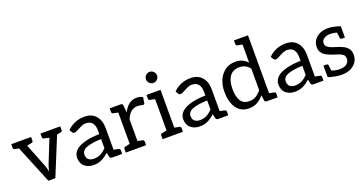

<svg xmlns="http://www.w3.org/2000/svg" viewBox="-37 -1399 3925 2068"><g transform="rotate(-20 1925.5 -364.5)"><path d="M259 0 81 -435 34 -445Q18 -448 18 -466V-507H245V-466Q245 -448 229 -445L174 -433L281 -162Q286 -149 290.5 -132Q295 -115 300 -91Q304 -108 308.5 -126Q313 -144 320 -162L428 -432L369 -445Q353 -448 353 -466V-507H580V-466Q580 -448 564 -445L517 -435L339 0Z M776 8Q716 8 675 -26.5Q634 -61 634 -127Q634 -157 650.5 -184.5Q667 -212 704 -234Q741 -255 800.5 -269Q860 -283 946 -285V-324Q946 -444 846 -444Q820 -444 791.5 -430.5Q763 -417 739 -403.5Q715 -390 701 -390Q692 -390 685.5 -395Q679 -400 675 -407L659 -435Q741 -516 857 -516Q942 -516 987.5 -463Q1033 -410 1033 -324V-74L1089 -62Q1105 -59 1105 -41V0H994Q981 0 973 -4Q965 -8 962 -21L952 -68Q912 -32 872 -12Q832 8 776 8ZM802 -55Q847 -55 881 -73Q915 -91 946 -123V-228Q842 -225 781 -203Q720 -181 720 -131Q720 -91 743.5 -73Q767 -55 802 -55Z M1146 0V-41Q1146 -59 1162 -62L1218 -74V-433L1162 -445Q1146 -448 1146 -466V-507H1269Q1284 -507 1290 -501.5Q1296 -496 1297 -482L1303 -403Q1329 -456 1367 -486Q1405 -516 1457 -516Q1478 -516 1495 -511Q1512 -506 1526 -498L1515 -431Q1514 -419 1499 -419Q1492 -419 1472 -423.5Q1452 -428 1437 -428Q1391 -428 1359.5 -401Q1328 -374 1307 -323V-74L1363 -62Q1379 -59 1379 -41V0Z M1568 0V-41Q1568 -59 1584 -62L1640 -74V-433L1584 -445Q1568 -448 1568 -466V-507H1729V-74L1785 -62Q1801 -59 1801 -41V0ZM1683 -603Q1658 -603 1639 -622Q1620 -641 1620 -666Q1620 -692 1639 -711Q1658 -730 1683 -730Q1709 -730 1728 -711Q1747 -692 1747 -666Q1747 -641 1728 -622Q1709 -603 1683 -603Z M1992 8Q1932 8 1891 -26.5Q1850 -61 1850 -127Q1850 -157 1866.5 -184.5Q1883 -212 1920 -234Q1957 -255 2016.5 -269Q2076 -283 2162 -285V-324Q2162 -444 2062 -444Q2036 -444 2007.5 -430.5Q1979 -417 1955 -403.5Q1931 -390 1917 -390Q1908 -390 1901.5 -395Q1895 -400 1891 -407L1875 -435Q1957 -516 2073 -516Q2158 -516 2203.5 -463Q2249 -410 2249 -324V-74L2305 -62Q2321 -59 2321 -41V0H2210Q2197 0 2189 -4Q2181 -8 2178 -21L2168 -68Q2128 -32 2088 -12Q2048 8 1992 8ZM2018 -55Q2063 -55 2097 -73Q2131 -91 2162 -123V-228Q2058 -225 1997 -203Q1936 -181 1936 -131Q1936 -91 1959.5 -73Q1983 -55 2018 -55Z M2560 7Q2467 7 2417.5 -63.5Q2368 -134 2368 -252Q2368 -326 2394 -385.5Q2420 -445 2469.5 -480.5Q2519 -516 2587 -516Q2634 -516 2667 -500Q2700 -484 2726 -456V-663L2670 -675Q2654 -678 2654 -696V-737H2815V-74L2871 -62Q2887 -59 2887 -41V0H2762Q2742 0 2738 -19L2730 -80Q2697 -41 2655.5 -17Q2614 7 2560 7ZM2589 -65Q2633 -65 2665.5 -85Q2698 -105 2726 -142V-387Q2701 -420 2672 -433Q2643 -446 2607 -446Q2536 -446 2498 -395.5Q2460 -345 2460 -252Q2460 -161 2491 -113Q2522 -65 2589 -65Z M3083 8Q3023 8 2982 -26.5Q2941 -61 2941 -127Q2941 -157 2957.5 -184.5Q2974 -212 3011 -234Q3048 -255 3107.5 -269Q3167 -283 3253 -285V-324Q3253 -444 3153 -444Q3127 -444 3098.5 -430.5Q3070 -417 3046 -403.5Q3022 -390 3008 -390Q2999 -390 2992.5 -395Q2986 -400 2982 -407L2966 -435Q3048 -516 3164 -516Q3249 -516 3294.5 -463Q3340 -410 3340 -324V-74L3396 -62Q3412 -59 3412 -41V0H3301Q3288 0 3280 -4Q3272 -8 3269 -21L3259 -68Q3219 -32 3179 -12Q3139 8 3083 8ZM3109 -55Q3154 -55 3188 -73Q3222 -91 3253 -123V-228Q3149 -225 3088 -203Q3027 -181 3027 -131Q3027 -91 3050.5 -73Q3074 -55 3109 -55Z M3624 8Q3588 8 3543.5 0Q3499 -8 3467 -20V-152H3500Q3519 -152 3521 -136L3529 -74Q3545 -67 3568 -61.5Q3591 -56 3619 -56Q3676 -56 3703 -79.5Q3730 -103 3730 -137Q3730 -167 3712 -183Q3694 -199 3664 -209Q3634 -219 3599 -230Q3563 -242 3533 -258Q3503 -274 3485 -299.5Q3467 -325 3467 -364Q3467 -409 3490.5 -443Q3514 -477 3554.5 -496Q3595 -515 3646 -515Q3705 -515 3788 -487V-357H3755Q3736 -357 3734 -373L3726 -437Q3707 -442 3687.5 -445Q3668 -448 3651 -448Q3608 -448 3579.5 -428.5Q3551 -409 3551 -377Q3551 -349 3572.5 -332.5Q3594 -316 3625 -306Q3656 -296 3684 -287Q3717 -277 3746.5 -261Q3776 -245 3795 -219Q3814 -193 3814 -151Q3814 -106 3790.5 -70Q3767 -34 3724.5 -13Q3682 8 3624 8Z"/></g></svg>

Font: Aleo
Style: Regular
Weight: 400
Designer: Alessio Laiso
Foundry: Alessio Laiso
Version: Version 2.001; ttfautohint (v1.8.4.7-5d5b);gftools[0.9.29]